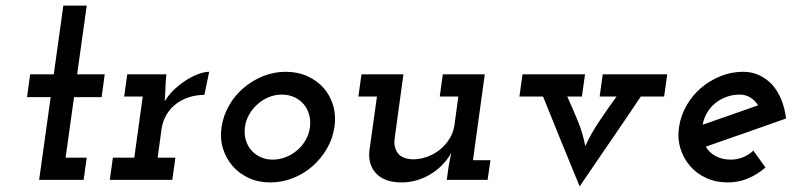

<svg xmlns="http://www.w3.org/2000/svg" viewBox="-20 -639 2820 682"><path d="M205 -619H288L254 -375H352L341 -294H243L213 -79H288L277 0H119L160 -294H76L87 -375H171Z M381 -79H457L487 -296H421L432 -375H571L570 -366Q568 -342 567.5 -322.5Q567 -303 565 -279Q580 -304 601.5 -323.5Q623 -343 645 -356.5Q667 -370 687.5 -377Q708 -384 723 -384L706 -302Q676 -302 649.5 -293Q623 -284 603 -268Q583 -252 570.5 -230Q558 -208 554 -182L540 -79H603L592 0H370Z M767 -188Q773 -228 793.5 -264Q814 -300 845 -326.5Q876 -353 914.5 -368.5Q953 -384 995 -384Q1037 -384 1071.5 -368.5Q1106 -353 1129.5 -326.5Q1153 -300 1163.5 -264Q1174 -228 1168 -188Q1162 -147 1141.5 -111.5Q1121 -76 1090.5 -49Q1060 -22 1021 -6.5Q982 9 940 9Q898 9 864 -6.5Q830 -22 806.5 -49Q783 -76 772 -111.5Q761 -147 767 -188ZM850 -187Q847 -163 853 -142Q859 -121 872.5 -105.5Q886 -90 905.5 -81Q925 -72 949 -72Q973 -72 995.5 -81Q1018 -90 1036 -105.5Q1054 -121 1066 -142Q1078 -163 1081 -187Q1084 -211 1078 -232Q1072 -253 1058.5 -269Q1045 -285 1025 -294Q1005 -303 981 -303Q957 -303 935 -294Q913 -285 895 -269Q877 -253 865 -232Q853 -211 850 -187Z M1567 0 1574 -51 1583 -96Q1556 -48 1508 -19.5Q1460 9 1406 9Q1347 9 1317 -22Q1287 -53 1292 -103L1319 -296H1253L1264 -375H1413L1381 -141Q1379 -114 1393.5 -94.5Q1408 -75 1446 -73Q1472 -73 1497 -82Q1522 -91 1542 -107Q1562 -123 1576 -145Q1590 -167 1594 -193L1608 -296H1542L1553 -375H1702L1660 -70H1722L1712 0Z M1836 -375H2058L2047 -296H1995Q2015 -252 2033 -208Q2051 -164 2059 -120Q2079 -164 2108.5 -208Q2138 -252 2170 -296H2110L2121 -375H2350L2339 -296H2256Q2202 -215 2147.5 -136Q2093 -57 2039 23Q2006 -57 1973.5 -136.5Q1941 -216 1909 -296H1825Z M2772 -218 2630 -168Q2559 -143 2487 -118Q2499 -97 2522 -84.5Q2545 -72 2576 -72Q2599 -72 2619.5 -80.5Q2640 -89 2656 -104Q2667 -89 2677.5 -74Q2688 -59 2699 -44Q2670 -19 2636.5 -5Q2603 9 2565 9Q2523 9 2489 -6.5Q2455 -22 2431.5 -49Q2408 -76 2397 -111.5Q2386 -147 2392 -188Q2398 -228 2418.5 -264Q2439 -300 2470 -326.5Q2501 -353 2539.5 -368.5Q2578 -384 2620 -384Q2651 -384 2677.5 -371.5Q2704 -359 2724 -337Q2743 -315 2755.5 -284.5Q2768 -254 2772 -218ZM2608 -303Q2582 -303 2559.5 -294.5Q2537 -286 2520 -272Q2503 -258 2491.5 -238.5Q2480 -219 2476 -196Q2526 -213 2575 -230.5Q2624 -248 2673 -265Q2662 -282 2645.5 -292.5Q2629 -303 2608 -303Z"/></svg>

Font: Josefin Slab
Style: Bold Italic
Weight: 700
Italic angle: -12°
Designer: Santiago Orozco
Foundry: Typemade
Version: Version 2.000